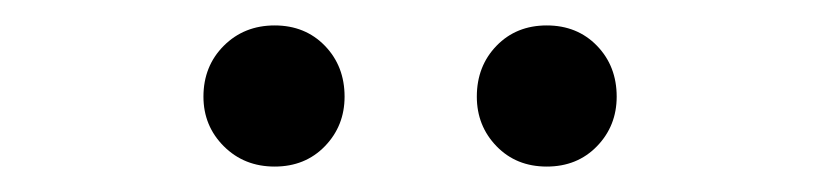

<svg xmlns="http://www.w3.org/2000/svg" viewBox="-20 -787 646 151"><path d="M140 -711Q140 -735 156 -751Q172 -767 196 -767Q220 -767 235.5 -751Q251 -735 251 -711Q251 -688 235.5 -672Q220 -656 196 -656Q172 -656 156 -672Q140 -688 140 -711ZM355 -711Q355 -735 370.5 -751Q386 -767 410 -767Q434 -767 449.5 -751Q465 -735 465 -711Q465 -688 449.5 -672Q434 -656 410 -656Q386 -656 370.5 -672Q355 -688 355 -711Z"/></svg>

Font: Noto Sans SC
Style: Regular
Weight: 400
Designer: Ryoko NISHIZUKA  (kana, bopomofo & ideographs); Paul D. Hunt (Latin, Greek & Cyrillic); Sandoll Communications , Soo-you
Foundry: Adobe
Version: Version 2.002;hotconv 1.0.116;makeotfexe 2.5.65601